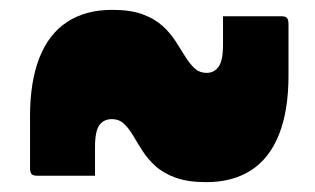

<svg xmlns="http://www.w3.org/2000/svg" viewBox="-20 -495 640 390"><path d="M399 -125Q453 -125 490.5 -149.5Q528 -174 547 -222.5Q566 -271 566 -341V-446Q566 -455 563 -458.5Q560 -462 551 -462Q522 -462 492.5 -462Q463 -462 433 -462V-450Q433 -439 433 -427Q433 -415 433 -404Q433 -372 424 -359.5Q415 -347 400 -347Q385 -347 375 -356.5Q365 -366 356 -380.5Q347 -395 336.5 -411.5Q326 -428 310 -442.5Q294 -457 269.5 -466Q245 -475 208 -475Q154 -475 116.5 -450.5Q79 -426 60 -377.5Q41 -329 41 -259V-154Q41 -145 44 -141.5Q47 -138 56 -138Q85 -138 114 -138Q143 -138 173 -138V-150Q173 -161 173 -173.5Q173 -186 173 -196Q173 -229 182 -241Q191 -253 207 -253Q222 -253 232 -243.5Q242 -234 250.5 -219.5Q259 -205 269.5 -188.5Q280 -172 296 -157.5Q312 -143 337 -134Q362 -125 399 -125Z"/></svg>

Font: Recursive Black
Style: Regular
Weight: 900
Version: Version 1.085